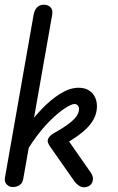

<svg xmlns="http://www.w3.org/2000/svg" viewBox="-24 -793 501 814"><path d="M30 0Q15 0 4.5 -11Q-6 -22 -3 -40L119 -733Q123 -752 134 -762.5Q145 -773 161 -773Q179 -773 190 -762.5Q201 -752 197 -729L75 -37Q72 -17 59.5 -8.5Q47 0 30 0ZM333 1Q320 1 309 -7Q298 -15 291 -25L186 -175Q174 -193 180.5 -205.5Q187 -218 202 -227Q243 -250 267 -268Q291 -286 301 -301Q311 -316 311 -332Q311 -339 306 -345.5Q301 -352 291 -352Q279 -352 250.5 -333.5Q222 -315 186 -279Q150 -243 114 -191Q78 -139 49 -71L72 -231Q109 -284 149.5 -327Q190 -370 231 -395.5Q272 -421 309 -421Q336 -421 353.5 -409.5Q371 -398 379 -380.5Q387 -363 387 -343Q387 -301 358 -265Q329 -229 269 -193L361 -61Q368 -51 369.5 -42Q371 -33 369 -26Q366 -13 355.5 -6Q345 1 333 1Z"/></svg>

Font: Edu QLD Beginner Medium
Style: Regular
Weight: 500
Designer: Tina and Corey Anderson
Foundry: Google for Education
Version: Version 1.003